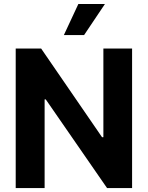

<svg xmlns="http://www.w3.org/2000/svg" viewBox="-20 -953 749 973"><path d="M649.4 0H522.5L211.9 -449.2H206.1V0H59.6V-707H188.5L497.1 -257.8H503.9V-707H649.4ZM377 -932.6H511.7L406.2 -775.4H303.7Z"/></svg>

Font: Pretendard GOV
Style: Bold
Weight: 700
Designer: Base glyphs from Inter by Rasmus Andersson; Hangeul glyphs from Noto Sans CJK(Source Han Sans) by Jang Soo-young and Kan
Foundry: Kil Hyung-jin
Version: Version 1.309